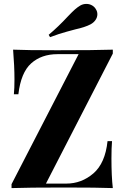

<svg xmlns="http://www.w3.org/2000/svg" viewBox="-20 -962 642 982"><path d="M557 -688 215 -23H319Q397 -23 457.5 -75Q518 -127 530 -240H553Q550 -206 550 -152Q550 -60 557 0Q483 -3 308 -3Q122 -3 39 0V-20L382 -685H274Q192 -685 139.5 -638Q87 -591 74 -480H51Q54 -509 54 -556Q54 -623 47 -708Q113 -705 272 -705Q469 -705 557 -708ZM422 -942Q438 -942 451.5 -934Q465 -926 472 -912Q478 -902 478 -889Q478 -874 469 -860.5Q460 -847 444 -838Q429 -830 409 -823.5Q389 -817 366 -812Q359 -810 321.5 -800Q284 -790 236 -772L229 -784Q278 -825 328 -879Q350 -902 363 -913.5Q376 -925 391 -934Q405 -942 422 -942Z"/></svg>

Font: Playfair Display SC
Style: Bold
Weight: 700
Designer: Claus Eggers Sørensen
Foundry: Claus Eggers Sørensen
Version: Version 1.200; ttfautohint (v1.6)